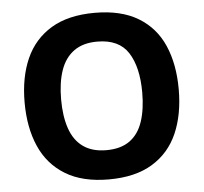

<svg xmlns="http://www.w3.org/2000/svg" viewBox="-52 -780 895 844"><g transform="rotate(-5 395.5 -357.5)"><path d="M395 10Q279 10 203.5 -36Q128 -82 91.5 -165Q55 -248 55 -359Q55 -470 91.5 -552Q128 -634 203.5 -679.5Q279 -725 396 -725Q512 -725 587.5 -679.5Q663 -634 699 -551.5Q735 -469 735 -358Q735 -247 699 -164.5Q663 -82 587.5 -36Q512 10 395 10ZM395 -119Q459 -119 498.5 -147.5Q538 -176 556 -230Q574 -284 574 -358Q574 -470 533 -534Q492 -598 396 -598Q333 -598 293 -569Q253 -540 234.5 -486.5Q216 -433 216 -358Q216 -284 234.5 -230Q253 -176 293 -147.5Q333 -119 395 -119Z"/></g></svg>

Font: Noto Sans Symbols
Style: Bold
Weight: 700
Version: Version 2.002